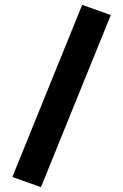

<svg xmlns="http://www.w3.org/2000/svg" viewBox="-20 -738 506 792"><path d="M31 -8 319 -718 437 -676 149 34Z"/></svg>

Font: Cairo
Style: Bold
Weight: 700
Designer: Mohamed Gaber
Foundry: Kief Type Foundry
Version: Version 2.100